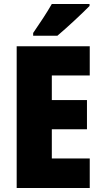

<svg xmlns="http://www.w3.org/2000/svg" viewBox="-20 -947 515 967"><path d="M431 -917V-927H241C216 -883 180 -829 147 -781V-767H269C320 -810 397 -882 431 -917ZM432 0V-149H241V-296H418V-443H241V-567H432V-714H64V0Z"/></svg>

Font: Noto Sans Condensed Black
Style: Regular
Weight: 900
Width: 3
Designer: Monotype Design Team
Foundry: Monotype Imaging Inc.
Version: Version 2.013